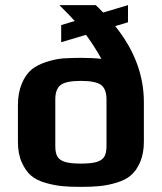

<svg xmlns="http://www.w3.org/2000/svg" viewBox="-20 -720 632 750"><path d="M160 -5Q124 -15 102 -33.5Q80 -52 65 -86Q50 -119 50 -166V-309Q50 -357 65 -393Q80 -429 104 -449Q125 -466 159.5 -477.5Q194 -489 227 -492Q265 -494 296 -494Q344 -494 376 -490Q351 -536 316 -584L219 -555V-622L272 -638Q259 -653 212 -700H354Q369 -686 383 -671L480 -700V-633L430 -618Q542 -479 542 -321V-166Q542 -121 527.5 -87Q513 -53 490 -34Q470 -17 435.5 -6.5Q401 4 368 7Q338 10 296 10Q251 10 222 7Q193 4 160 -5ZM396 -149V-332Q396 -372 375 -388Q354 -404 296 -404Q238 -404 217 -388Q196 -372 196 -332V-149Q196 -122 204.5 -108Q213 -94 234 -87.5Q255 -81 296 -81Q337 -81 358 -87.5Q379 -94 387.5 -108Q396 -122 396 -149Z"/></svg>

Font: Play
Style: Bold
Weight: 700
Designer: Jonas Hecksher (Cyrillic expansion: Cyreal)
Foundry: Jonas Hecksher, Playtype, e-types AS
Version: Version 2.101; ttfautohint (v1.5.65-e2d9)